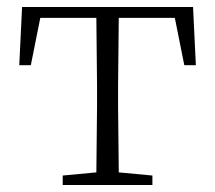

<svg xmlns="http://www.w3.org/2000/svg" viewBox="-20 -528 614 548"><path d="M254 0H415V-27L319 -36L317 -226V-283L319 -477H479L506 -342H539L531 -508H43L35 -342H68L95 -477H255L257 -283V-226L255 -36L159 -27V0Z"/></svg>

Font: Noto Serif CJK SC ExtraLight
Style: Regular
Weight: 200
Designer: Ryoko NISHIZUKA 西塚涼子 (kana & ideographs); Frank Grießhammer (Latin, Greek & Cyrillic); Wenlong ZHANG 张文龙 (bopomofo); San
Foundry: Adobe
Version: Version 2.001;hotconv 1.1.0;makeotfexe 2.6.0